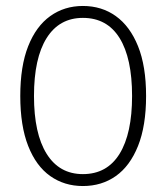

<svg xmlns="http://www.w3.org/2000/svg" viewBox="-20 -614 558 644"><path d="M258 10Q196 10 148.5 -23.5Q101 -57 74.5 -124.5Q48 -192 48 -292Q48 -392 74.5 -459Q101 -526 148.5 -560Q196 -594 258 -594Q321 -594 368.5 -560Q416 -526 443 -459Q470 -392 470 -292Q470 -192 443 -124.5Q416 -57 368.5 -23.5Q321 10 258 10ZM258 -30Q339 -30 381 -98Q423 -166 423 -292Q423 -419 381 -486.5Q339 -554 258 -554Q179 -554 136.5 -486.5Q94 -419 94 -292Q94 -166 136.5 -98Q179 -30 258 -30Z"/></svg>

Font: Rokkitt ExtraLight
Style: Regular
Weight: 250
Version: Version 3.103